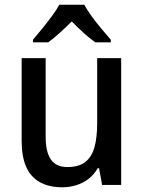

<svg xmlns="http://www.w3.org/2000/svg" viewBox="-20 -786 611 816"><path d="M495 -539V0H414L401 -71H395Q380 -44 356.5 -26Q333 -8 304.5 1Q276 10 245 10Q188 10 149 -12Q110 -34 91 -77.5Q72 -121 72 -187V-539H174V-205Q174 -140 196.5 -108Q219 -76 266 -76Q315 -76 342.5 -97.5Q370 -119 381.5 -160.5Q393 -202 393 -263V-539ZM338 -766Q350 -744 369.5 -717Q389 -690 411 -664Q433 -638 451 -617V-606H385Q361 -623 335.5 -646Q310 -669 285 -695Q259 -669 233.5 -646Q208 -623 185 -606H120V-617Q138 -638 159.5 -664.5Q181 -691 201 -718Q221 -745 232 -766Z"/></svg>

Font: Noto Sans Hebrew SemiCondensed Medium
Style: Regular
Weight: 500
Width: 4
Designer: Monotype Design Team
Foundry: Monotype Imaging Inc.
Version: Version 2.003